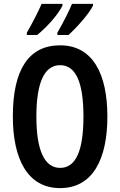

<svg xmlns="http://www.w3.org/2000/svg" viewBox="-20 -957 617 987"><path d="M458 -928V-937H350C339 -909 307 -844 275 -789V-777H332C373 -814 438 -886 458 -928ZM301 -928V-937H194C181 -907 151 -846 118 -789V-777H171C223 -819 280 -884 301 -928ZM532 -358C532 -577 457 -724 289 -724C129 -724 46 -601 46 -359C46 -142 120 10 289 10C457 10 532 -139 532 -358ZM167 -358C167 -532 208 -622 289 -622C369 -622 409 -535 409 -358C409 -180 369 -94 289 -94C209 -94 167 -183 167 -358Z"/></svg>

Font: Noto Sans Georgian ExtraCondensed SemiBold
Style: Regular
Weight: 600
Width: 2
Designer: Monotype Design Team, Akaki Razmadze
Foundry: Google LLC
Version: Version 2.005